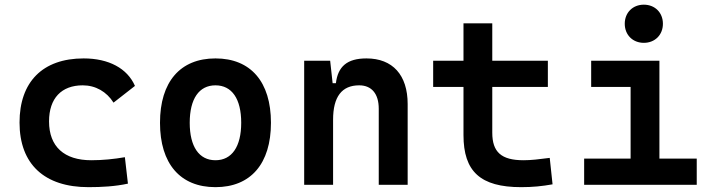

<svg xmlns="http://www.w3.org/2000/svg" viewBox="-20 -771 2970 801"><path d="M349.1 9.8C402.8 9.8 460.4 6.8 513.7 -4.9L501 -115.2C456.1 -107.4 408.2 -102.5 360.8 -102.5C248 -102.5 184.6 -159.2 184.6 -264.6C184.6 -360.8 236.3 -415 325.2 -415C378.4 -415 424.8 -388.7 453.6 -342.8L543 -412.6C511.2 -485.8 433.6 -527.3 329.1 -527.3C157.2 -527.3 61.5 -428.7 61.5 -259.8C61.5 -85.9 165.5 9.8 349.1 9.8Z M878.9 9.8C1025.9 9.8 1110.4 -87.9 1110.4 -258.8C1110.4 -429.7 1025.9 -527.3 878.9 -527.3C731.9 -527.3 647.5 -429.7 647.5 -258.8C647.5 -87.9 731.9 9.8 878.9 9.8ZM878.9 -102.5C810.5 -102.5 771.5 -159.2 771.5 -258.8C771.5 -358.9 810.5 -415 878.9 -415C947.3 -415 986.3 -358.9 986.3 -258.8C986.3 -159.2 947.3 -102.5 878.9 -102.5Z M1560.1 0H1680.7V-336.9C1680.7 -458 1618.2 -527.3 1508.8 -527.3C1427.7 -527.3 1389.6 -493.2 1381.3 -423.8H1367.7L1357.4 -517.6H1249V0H1369.6V-271.5C1369.6 -367.7 1406.2 -415 1478.5 -415C1530.3 -415 1560.1 -379.9 1560.1 -317.4Z M2154.3 9.8C2201.7 9.8 2241.2 5.9 2285.2 -2L2273.4 -112.3C2228.5 -106.4 2194.8 -102.5 2164.1 -102.5C2071.3 -102.5 2033.7 -136.7 2033.7 -217.3V-408.2H2265.6V-517.6H2033.7V-673.8H1913.6V-517.6H1787.1V-408.2H1913.6V-207.5C1913.6 -55.7 1983.9 9.8 2154.3 9.8Z M2417 0H2886.7V-109.4H2731V-517.6H2446.3V-408.2H2610.8V-109.4H2417ZM2666 -592.3C2712.4 -592.3 2745.6 -625.5 2745.6 -671.9C2745.6 -718.3 2712.4 -751.5 2666 -751.5C2619.6 -751.5 2586.4 -718.3 2586.4 -671.9C2586.4 -625.5 2619.6 -592.3 2666 -592.3Z"/></svg>

Font: Cascadia Mono SemiBold
Style: Regular
Weight: 600
Monospace: yes
Designer: Aaron Bell
Foundry: Saja Typeworks
Version: Version 2404.023